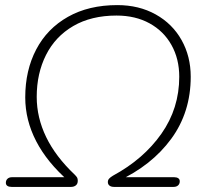

<svg xmlns="http://www.w3.org/2000/svg" viewBox="-20 -733 800 753"><path d="M3 -16Q3 -26 9.5 -32Q16 -38 27 -38H252L250 -22Q165 -96 122 -179Q79 -262 79 -351Q79 -457 122 -539Q165 -621 246.5 -667Q328 -713 440 -713Q525 -713 590.5 -676.5Q656 -640 692 -576Q728 -512 728 -432Q728 -293 651.5 -188.5Q575 -84 441 -22L442 -38H663Q673 -38 679 -34Q685 -30 685 -22Q685 -12 678.5 -6Q672 0 661 0H427Q416 0 409.5 -5Q403 -10 403 -19Q403 -27 408 -32.5Q413 -38 423 -44Q543 -109 613 -208.5Q683 -308 683 -432Q683 -502 652.5 -556.5Q622 -611 566.5 -641.5Q511 -672 437 -672Q338 -672 267.5 -631Q197 -590 160.5 -517.5Q124 -445 124 -353Q124 -272 161 -195.5Q198 -119 273 -48Q280 -41 282.5 -36.5Q285 -32 285 -24Q285 -12 277.5 -6Q270 0 259 0H25Q15 0 9 -4Q3 -8 3 -16Z"/></svg>

Font: SN Pro Thin
Style: Italic
Weight: 200
Italic angle: -9°
Designer: Tobias Whetton
Foundry: Supernotes
Version: Version 1.003;Glyphs 3.3 (3324)